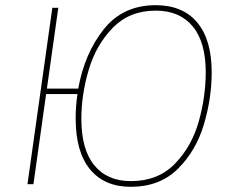

<svg xmlns="http://www.w3.org/2000/svg" viewBox="-20 -711 896 741"><path d="M797 -432Q797 -331 766.5 -229.5Q736 -128 666 -59Q596 10 485 10Q383 10 327.5 -57.5Q272 -125 272 -254Q272 -302 279 -348H158L109 0H86L182 -681H205L161 -369H282Q306 -504 380 -597.5Q454 -691 581 -691Q685 -691 741 -624.5Q797 -558 797 -432ZM774 -432Q774 -549 723.5 -609.5Q673 -670 581 -670Q480 -670 415.5 -604Q351 -538 322.5 -442Q294 -346 294 -252Q294 -134 344 -73Q394 -12 485 -12Q590 -12 655 -79Q720 -146 747 -242Q774 -338 774 -432Z"/></svg>

Font: FiraGO Thin
Style: Italic
Weight: 100
Italic angle: -8°
Designer: bBox Type GmbH
Foundry: bBox Type GmbH
Version: Version 1.001